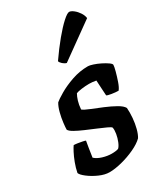

<svg xmlns="http://www.w3.org/2000/svg" viewBox="-197 -855 804 935"><g transform="rotate(-30 205.0 -387.5)"><path d="M134 0Q108 0 77.5 -13.5Q47 -27 23.5 -45Q0 -63 -4 -75Q1 -101 11 -127.5Q21 -154 31.5 -174Q42 -194 48 -202Q56 -202 69.5 -200Q83 -198 95 -195.5Q107 -193 111 -191Q108 -176 104.5 -152.5Q101 -129 97 -103Q112 -89 138 -81Q164 -73 189 -73Q197 -73 207.5 -74Q218 -75 226 -78Q235 -86 243 -105.5Q251 -125 254.5 -146Q258 -167 255 -181Q252 -186 232.5 -195Q213 -204 185.5 -215.5Q158 -227 130 -239Q102 -251 81.5 -262.5Q61 -274 56 -284Q56 -296 59 -321.5Q62 -347 69 -374.5Q76 -402 87 -420Q98 -430 131 -449.5Q164 -469 208.5 -484.5Q253 -500 300 -500Q309 -500 327.5 -494Q346 -488 365 -478.5Q384 -469 397.5 -459.5Q411 -450 411 -444Q411 -435 404.5 -410.5Q398 -386 389 -360Q380 -334 370 -322Q355 -322 332.5 -325.5Q310 -329 306 -333Q304 -354 303.5 -373.5Q303 -393 301 -419Q292 -421 281 -422Q270 -423 262 -423Q241 -423 219 -420Q197 -417 188 -413Q180 -399 174 -379.5Q168 -360 166 -334Q177 -325 206 -313.5Q235 -302 268.5 -288Q302 -274 328.5 -259Q355 -244 363 -229Q365 -203 362.5 -173Q360 -143 353 -116.5Q346 -90 336 -74Q316 -54 279.5 -37Q243 -20 203.5 -10Q164 0 134 0ZM219 -565Q208 -568 198 -577Q188 -586 186 -594Q222 -646 256 -687Q290 -728 316 -751.5Q342 -775 353 -775Q363 -775 377 -764Q391 -753 401.5 -737Q412 -721 414 -705Z"/></g></svg>

Font: Texturina
Style: Bold Italic
Weight: 700
Italic angle: -11°
Designer: Guillermo Torres Carreño
Foundry: Omnibus-Type
Version: Version 1.002; ttfautohint (v1.8.3)